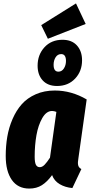

<svg xmlns="http://www.w3.org/2000/svg" viewBox="-20 -1076 523 1114"><path d="M420.9 -1056.2 477.1 -937 257.8 -851.1 219.2 -930.2ZM342.8 -845.2Q396.5 -845.2 426.3 -812.3Q456.1 -779.3 456.1 -726.1Q456.1 -662.6 415.8 -619.9Q375.5 -577.1 311 -577.1Q257.3 -577.1 227.8 -609.4Q198.2 -641.6 198.2 -694.8Q198.2 -758.3 238 -801.8Q277.8 -845.2 342.8 -845.2ZM335 -762.2Q314.5 -762.2 302.7 -743.7Q291 -725.1 291 -700.2Q291 -660.2 318.8 -660.2Q338.9 -660.2 350.8 -679Q362.8 -697.8 362.8 -722.2Q362.8 -762.2 335 -762.2ZM297.9 -550.8Q394.5 -550.8 482.9 -499L435.1 -159.2Q430.2 -133.3 433.3 -118.2Q436.5 -103 452.1 -95.2L399.9 15.1Q357.9 11.2 326.2 -7.6Q294.4 -26.4 282.2 -60.1Q253.9 -21 222.9 -1.5Q191.9 18.1 149.9 18.1Q83.5 18.1 48.3 -32.5Q13.2 -83 13.2 -170.9Q13.2 -229 22.2 -282.2Q31.2 -335.4 52.7 -385.3Q74.2 -435.1 106.2 -471.2Q138.2 -507.3 187.5 -529.1Q236.8 -550.8 297.9 -550.8ZM282.2 -432.1Q249 -432.1 225.3 -390.9Q201.7 -349.6 191.4 -291.3Q181.2 -232.9 181.2 -167Q181.2 -133.3 188.5 -119.6Q195.8 -106 210.9 -106Q225.1 -106 239 -120.4Q252.9 -134.8 270 -161.1L307.1 -426.8Q293 -432.1 282.2 -432.1Z"/></svg>

Font: Fira Sans Compressed ExtraBold
Style: Italic
Weight: 800
Width: 3
Italic angle: -8°
Designer: Carrois Corporate & Edenspiekermann AG
Foundry: Carrois Corporate GbR & Edenspiekermann AG
Version: Version 4.203;PS 004.203;hotconv 1.0.88;makeotf.lib2.5.64775